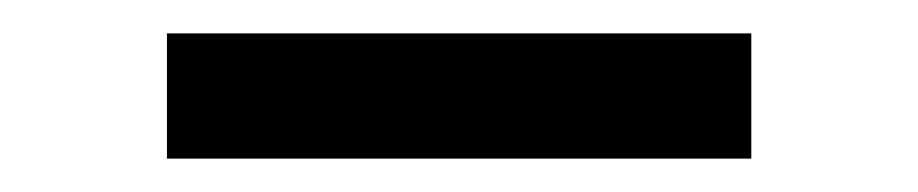

<svg xmlns="http://www.w3.org/2000/svg" viewBox="-20 -695 550 115"><path d="M80 -600H430V-675H80Z"/></svg>

Font: Jost
Style: Regular
Weight: 400
Version: Version 3.710